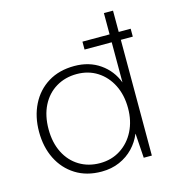

<svg xmlns="http://www.w3.org/2000/svg" viewBox="-108 -809 850 915"><g transform="rotate(-15 317.0 -351.5)"><path d="M353 -571V-610H591V-571ZM282 12Q208 12 154 -22Q100 -56 71 -114.5Q42 -173 42 -248Q42 -323 71.5 -382Q101 -441 155.5 -474.5Q210 -508 285 -508Q358 -508 411 -471Q464 -434 487 -373V-715H532V0H492L484 -120H483Q468 -83 439.5 -53Q411 -23 371 -5.5Q331 12 282 12ZM285 -29Q342 -29 386.5 -57.5Q431 -86 456 -135.5Q481 -185 481 -248Q481 -313 456 -362.5Q431 -412 387 -440Q343 -468 286 -468Q229 -468 184 -441Q139 -414 114 -364.5Q89 -315 89 -248Q89 -182 114 -132.5Q139 -83 183.5 -56Q228 -29 285 -29Z"/></g></svg>

Font: DM Sans 28pt ExtraLight
Style: Regular
Weight: 250
Version: Version 4.004;gftools[0.9.30]